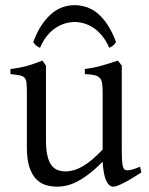

<svg xmlns="http://www.w3.org/2000/svg" viewBox="-20 -701 570 736"><path d="M522 -40Q503.9 -28.3 487.3 -18.3Q470.7 -8.3 456.5 -1Q442.4 6.3 431.6 10.5Q420.9 14.6 415 14.6Q397.9 14.6 387.2 -8.1Q376.5 -30.8 373.5 -81.1Q343.3 -50.8 318.1 -32Q293 -13.2 271.7 -2.9Q250.5 7.3 232.7 11Q214.8 14.6 199.2 14.6Q176.3 14.6 155.3 8.3Q134.3 2 118.2 -14.9Q102.1 -31.7 92.5 -61Q83 -90.3 83 -136.2V-347.2Q83 -370.6 81.5 -383.5Q80.1 -396.5 74 -403.1Q67.9 -409.7 55.2 -412.1Q42.5 -414.6 20 -417V-436.5Q37.6 -438.5 53 -441.4Q68.4 -444.3 82.8 -448.2Q97.2 -452.1 111.8 -457.3Q126.5 -462.4 142.6 -468.8L156.2 -449.7V-163.1Q156.2 -128.9 161.4 -106Q166.5 -83 176 -69.3Q185.5 -55.7 199.5 -49.8Q213.4 -43.9 231 -43.9Q246.6 -43.9 262.9 -48.6Q279.3 -53.2 296.6 -63.2Q314 -73.2 333 -89.1Q352.1 -105 373.5 -127.9V-347.2Q373.5 -369.1 371.3 -382.3Q369.1 -395.5 361.8 -402.8Q354.5 -410.2 341.1 -413.1Q327.6 -416 305.2 -417V-436.5Q340.3 -440.9 372.6 -450.2Q404.8 -459.5 432.1 -468.8L446.8 -449.7V-124Q446.8 -93.8 449 -74.7Q451.2 -55.7 458 -50.8Q463.9 -46.9 478 -49.1Q492.2 -51.3 517.1 -62ZM107.4 -539.6Q122.1 -579.1 140.4 -606Q158.7 -632.8 179 -649.7Q199.2 -666.5 221.2 -673.8Q243.2 -681.2 265.1 -681.2Q289.1 -681.2 311.5 -673.8Q334 -666.5 354.2 -649.7Q374.5 -632.8 392.3 -606Q410.2 -579.1 424.8 -539.6Q418.9 -530.8 413.1 -526.1Q407.2 -521.5 398.9 -517.6Q386.7 -545.4 370.8 -564.5Q355 -583.5 337.4 -595Q319.8 -606.4 301.5 -611.6Q283.2 -616.7 267.1 -616.7Q250 -616.7 231.2 -611.6Q212.4 -606.4 194.6 -595Q176.8 -583.5 160.9 -564.5Q145 -545.4 133.3 -517.6Q125 -521.5 119.1 -526.1Q113.3 -530.8 107.4 -539.6Z"/></svg>

Font: Noto Serif Devanagari
Style: Regular
Weight: 400
Designer: Monotype Design Team
Foundry: Monotype Imaging Inc.
Version: Version 1.01